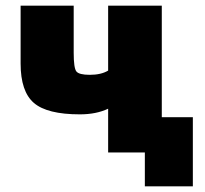

<svg xmlns="http://www.w3.org/2000/svg" viewBox="-20 -540 726 680"><path d="M363 -155Q321 -135 263 -135Q147 -135 100 -175.5Q53 -216 53 -315V-520H241V-353Q241 -299 250.5 -287Q260 -275 298 -275Q338 -275 363 -290V-520H553V-125H663V120H493V0H363Z"/></svg>

Font: M PLUS 1p Black
Style: Regular
Weight: 900
Version: Version 1.061